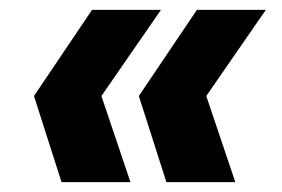

<svg xmlns="http://www.w3.org/2000/svg" viewBox="-20 -490 572 390"><path d="M318 -120 262 -295 380 -470H520L399 -295L458 -120ZM105 -120 49 -295 167 -470H307L186 -295L245 -120Z"/></svg>

Font: DM Sans 17pt Black
Style: Italic
Weight: 900
Italic angle: -10°
Version: Version 4.004;gftools[0.9.30]